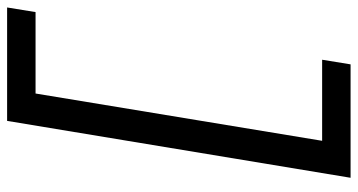

<svg xmlns="http://www.w3.org/2000/svg" viewBox="-253 -610 1006 540"><g transform="rotate(90 250.0 -340.0)"><path d="M1 143 14 63H243L376 -743H148L161 -823H480L320 143Z"/></g></svg>

Font: Iosevka SS04 Medium
Style: Italic
Weight: 500
Italic angle: -9°
Monospace: yes
Designer: Belleve Invis
Foundry: Belleve Invis
Version: Version 19.0.0; ttfautohint (v1.8.4)